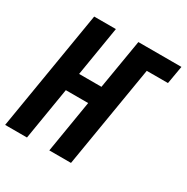

<svg xmlns="http://www.w3.org/2000/svg" viewBox="-176 -877 991 1020"><g transform="rotate(30 319.5 -367.5)"><path d="M-9 0 113 -735H246L196 -431H333L384 -735H648L629 -625H499L395 0H262L315 -321H178L125 0Z"/></g></svg>

Font: Iosevka Curly XBdExObl
Style: Regular
Weight: 800
Width: 7
Italic angle: -9°
Monospace: yes
Designer: Belleve Invis
Foundry: Belleve Invis
Version: Version 11.1.0; ttfautohint (v1.8.3)